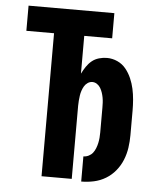

<svg xmlns="http://www.w3.org/2000/svg" viewBox="-53 -781 706 836"><g transform="rotate(5 300.0 -363.5)"><path d="M333 8V-102Q345 -102 356 -107.5Q367 -113 374 -122Q381 -131 385.5 -142.5Q390 -154 392.5 -165.5Q395 -177 396 -188.5Q397 -200 397 -212V-320Q397 -331 396.5 -342Q396 -353 394 -364Q392 -375 388.5 -385.5Q385 -396 379.5 -405.5Q374 -415 364.5 -421.5Q355 -428 344 -428Q333 -428 323.5 -421.5Q314 -415 308.5 -405.5Q303 -396 299.5 -385.5Q296 -375 294.5 -364Q293 -353 292 -342Q291 -331 291 -320V0H159V-625H38V-735H413V-625H291V-460Q299 -476 309 -491Q319 -506 332.5 -517Q346 -528 363.5 -533Q381 -538 398 -538Q422 -538 444 -528Q466 -518 481 -499.5Q496 -481 505.5 -459Q515 -437 520 -414Q525 -391 527 -367Q529 -343 529 -320V-212Q529 -184 525 -156.5Q521 -129 510.5 -103Q500 -77 482 -55Q464 -33 440 -18.5Q416 -4 388.5 2Q361 8 333 8Z"/></g></svg>

Font: Iosevka Curly XBdEx
Style: Regular
Weight: 800
Width: 7
Monospace: yes
Designer: Belleve Invis
Foundry: Belleve Invis
Version: Version 11.1.0; ttfautohint (v1.8.3)